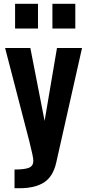

<svg xmlns="http://www.w3.org/2000/svg" viewBox="-20 -830 461 1007"><path d="M254.9 -680.2V-810.1H375V-680.2ZM59.1 -680.2V-810.1H179.2V-680.2ZM56.2 157.2V59.1Q109.9 59.1 132.3 49.6Q154.8 40 154.8 13.2Q154.8 -6.8 133.8 -88.9L6.8 -578.1H139.2L213.9 -195.8L278.8 -578.1H410.2L274.9 22.9Q258.3 96.2 210.9 126.7Q163.6 157.2 82 157.2Z"/></svg>

Font: Oswald Medium
Style: Regular
Weight: 500
Designer: Vernon Adams
Foundry: Vernon Adams
Version: Version 4.103